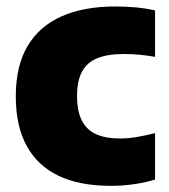

<svg xmlns="http://www.w3.org/2000/svg" viewBox="-20 -578 536 608"><path d="M330 10.5Q233 10.5 166.2 -21Q99.5 -52.5 64.8 -115.5Q30 -178.5 30 -273Q30 -369 67.2 -432Q104.5 -495 174.8 -526.2Q245 -557.5 345 -557.5Q380 -557.5 411.2 -554.5Q442.5 -551.5 471 -545V-398Q445.5 -402.5 421.2 -404.8Q397 -407 372 -407Q320 -407 287.2 -393.2Q254.5 -379.5 239.2 -350.2Q224 -321 224 -274.5Q224 -226 239.2 -196.2Q254.5 -166.5 284.5 -153Q314.5 -139.5 359.5 -139.5Q385.5 -139.5 411.2 -143.8Q437 -148 471 -156.5V-9.5Q441.5 0 405 5.2Q368.5 10.5 330 10.5Z"/></svg>

Font: Encode Sans Condensed Thin ExtraBold
Style: Regular
Weight: 800
Version: Version 3.002